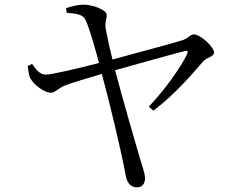

<svg xmlns="http://www.w3.org/2000/svg" viewBox="-20 -771 1040 826"><path d="M118 -496 99 -487C102 -463 105 -445 110 -435C126 -405 172 -372 198 -372C219 -372 231 -394 267 -406C288 -414 359 -436 418 -453C449 -341 500 -127 519 -26C524 10 538 35 569 35C592 35 604 19 604 -5C604 -21 591 -62 581 -93C561 -161 510 -337 475 -469C571 -495 727 -540 774 -551C786 -554 791 -553 784 -536C757 -481 692 -388 620 -312L640 -295C734 -366 811 -457 854 -507C869 -524 901 -527 901 -545C901 -567 845 -623 813 -623C798 -623 787 -604 765 -598C721 -584 558 -541 464 -515C451 -567 438 -628 434 -651C431 -677 440 -690 439 -708C438 -728 381 -751 338 -751C315 -751 290 -744 264 -736L267 -716C314 -712 337 -709 349 -683C364 -652 391 -557 406 -500C308 -475 199 -449 176 -450C148 -451 132 -477 118 -496Z"/></svg>

Font: Harano Aji Mincho CN
Style: Regular
Weight: 400
Foundry: Masamichi Hosoda
Version: HaranoAjiMinchoCN-Regular version 20230610;ttx 4.39.4